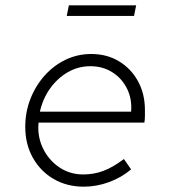

<svg xmlns="http://www.w3.org/2000/svg" viewBox="-20 -692 640 722"><path d="M295 10Q232 10 182.5 -18.5Q133 -47 104 -98Q75 -149 75 -215Q75 -271 94.5 -320.5Q114 -370 148 -408Q182 -446 227 -467.5Q272 -489 323 -489Q382 -489 427.5 -461.5Q473 -434 499 -386.5Q525 -339 525 -278Q525 -267 525 -256Q525 -245 523 -231H125Q120 -180 141 -135.5Q162 -91 202 -63.5Q242 -36 293 -36Q333 -36 369 -49.5Q405 -63 446 -94L473 -55Q436 -24 389.5 -7Q343 10 295 10ZM130 -272H473Q477 -320 457.5 -359Q438 -398 402 -420.5Q366 -443 320 -443Q274 -443 235 -420.5Q196 -398 168.5 -359.5Q141 -321 130 -272ZM231 -632 239 -672H492L484 -632Z"/></svg>

Font: Red Hat Mono
Style: Italic
Weight: 300
Italic angle: -12°
Monospace: yes
Designer: Pentagram, MCKL
Foundry: Pentagram, MCKL
Version: Version 1.023